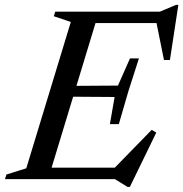

<svg xmlns="http://www.w3.org/2000/svg" viewBox="-43 -722 739 774"><path d="M242.5 -633.5 174 -656.5 179.5 -675H356L151 0H-23L-17 -18.5L63 -43.5ZM585.5 -641.5 611 -629H282.5L298 -675H601.5L667 -702.5H676L642 -480H618ZM471 31.5 420 0H91.5L106.5 -46H456L408 -34L568.5 -198.5L587 -187.5L480.5 31.5ZM436 -221.5H400L419 -331L195 -332.5L208 -375.5L432.5 -377L481 -486.5H517L474.5 -354Z"/></svg>

Font: Newsreader 24pt Medium
Style: Italic
Weight: 500
Italic angle: -17°
Designer: Hugues Gentile
Foundry: Production Type
Version: Version 1.003